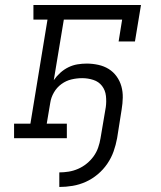

<svg xmlns="http://www.w3.org/2000/svg" viewBox="-20 -550 640 764"><path d="M216 194V136Q234 136 253 133Q272 130 290.5 122Q309 114 325 101Q341 88 352.5 72Q364 56 370.5 37.5Q377 19 380 0Q385 -31 390.5 -62Q396 -93 401 -124Q404 -146 401.5 -168.5Q399 -191 386 -208Q373 -225 351.5 -232Q330 -239 307 -239Q286 -239 264.5 -234Q243 -229 224.5 -215.5Q206 -202 194.5 -182Q183 -162 180 -141L166 -58H246V0H36V-58H101L169 -472H113V-530H541L517 -385H452L466 -472H234L194 -231Q205 -247 220 -260.5Q235 -274 252.5 -282.5Q270 -291 288.5 -294Q307 -297 325 -297Q348 -297 371 -292Q394 -287 412.5 -275.5Q431 -264 444 -246Q457 -228 463 -206.5Q469 -185 468.5 -161.5Q468 -138 464 -114L446 0Q441 27 432 52.5Q423 78 407 101.5Q391 125 369 143.5Q347 162 321.5 173.5Q296 185 269 189.5Q242 194 216 194Z"/></svg>

Font: Iosevka Slab Light Extended
Style: Italic
Weight: 300
Width: 7
Italic angle: -9°
Monospace: yes
Designer: Belleve Invis
Foundry: Belleve Invis
Version: Version 11.1.0; ttfautohint (v1.8.3)